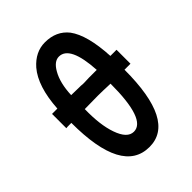

<svg xmlns="http://www.w3.org/2000/svg" viewBox="-186 -706 817 817"><g transform="rotate(-45 222.5 -298.0)"><path d="M423 -375V-291H387Q387 17 230 17Q67 17 67 -291Q37 -291 36 -290V-376H68Q76 -502 128 -563Q172 -613 230 -613Q298 -613 336 -565Q379 -507 386 -375ZM255 -374H303Q294 -528 229 -528Q200 -528 178 -489Q153 -446 150 -375Q181 -375 200 -374Q204 -374 207 -374Q210 -374 213 -373.5Q216 -373 218 -373Q220 -373 222 -373Q224 -373 225 -373Q226 -373 227 -373Q228 -373 228 -373Q237 -373 255 -374ZM303 -291Q297 -291 287 -291.5Q277 -292 260 -292.5Q243 -293 229 -293Q187 -293 149 -292Q147 -198 168 -139Q190 -76 229 -76Q303 -76 303 -291Z"/></g></svg>

Font: GFS Neohellenic Rg
Style: Bold
Weight: 700
Designer: Designed by Takis Katsoulidis and George D. Matthiopoulos.
Foundry: Designed by Takis Katsoulidis and George D. Matthiopoulos.
Version: Version 1.0